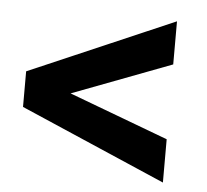

<svg xmlns="http://www.w3.org/2000/svg" viewBox="-41 -581 591 548"><g transform="rotate(5 254.5 -307.0)"><path d="M444.8 -414.1 160.2 -306.2 444.8 -199.7V-75.7L28.3 -255.9V-357.9L444.8 -537.6Z"/></g></svg>

Font: Vazirmatn FD SemiBold
Style: Regular
Weight: 600
Designer: Saber Rastikerdar
Foundry: Saber Rastikerdar
Version: Version 33.001